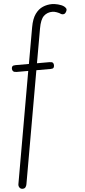

<svg xmlns="http://www.w3.org/2000/svg" viewBox="-110 -968 633 1436"><g transform="rotate(-5 206.5 -249.5)"><path d="M-1 428.5Q-11.5 428.5 -18.2 422.8Q-25 417 -27.8 409Q-30.5 401 -29.5 393.5L118 -446H32Q13 -446 5.2 -453.5Q-2.5 -461 -2.5 -472.5Q-2.5 -484.5 3.2 -491Q9 -497.5 27.5 -497.5H127.5L175.5 -769Q186.5 -831.5 211.2 -866Q236 -900.5 269 -914.5Q302 -928.5 338 -928.5Q357.5 -928.5 384 -921.8Q410.5 -915 426.5 -903.5Q434.5 -898 440.8 -888.2Q447 -878.5 439 -863.5Q430.5 -847 418.5 -845.8Q406.5 -844.5 400.5 -848.5Q387 -858 368.5 -864.5Q350 -871 337 -871Q297.5 -871 271.2 -846.2Q245 -821.5 233.5 -755L188 -497.5H281.5Q300.5 -497.5 307 -490.8Q313.5 -484 313.5 -472.5Q313.5 -460 308.5 -453Q303.5 -446 286 -446H179L30.5 397.5Q28.5 409.5 21.5 419Q14.5 428.5 -1 428.5Z"/></g></svg>

Font: Edu AU VIC WA NT Hand
Style: Regular
Weight: 400
Designer: Tina and Corey Anderson, Eben Sorkin, Mirko Velimirovic
Foundry: Google for Education
Version: Version 1.001